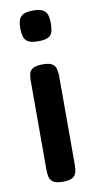

<svg xmlns="http://www.w3.org/2000/svg" viewBox="-84 -746 396 793"><g transform="rotate(-10 114.0 -349.0)"><path d="M114 10Q86 10 73.5 1.5Q61 -7 58 -20.5Q55 -34 55 -51V-423Q55 -439 58 -452.5Q61 -466 74 -474Q87 -482 115 -482Q143 -482 155 -474Q167 -466 170.5 -452Q174 -438 174 -421V-50Q174 -33 170.5 -19.5Q167 -6 154.5 2Q142 10 114 10ZM114 -579Q84 -579 71 -587.5Q58 -596 54 -611Q50 -626 50 -644Q50 -663 54 -677Q58 -691 71.5 -699.5Q85 -708 115 -708Q144 -708 157.5 -699Q171 -690 174.5 -675.5Q178 -661 178 -642Q178 -625 174.5 -610Q171 -595 157.5 -587Q144 -579 114 -579Z"/></g></svg>

Font: Fredoka Expanded Medium
Style: Regular
Weight: 500
Width: 7
Designer: Ben Nathan
Foundry: Milena B. Brandão, Ben Nathan
Version: Version 2.001